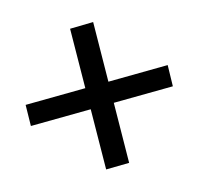

<svg xmlns="http://www.w3.org/2000/svg" viewBox="-100 -663 699 671"><g transform="rotate(30 250.0 -327.5)"><path d="M92.8 -115.7 453.1 -483.9 400.4 -539.1 40 -170.4ZM396.5 -115.7 454.6 -175.8 99.6 -539.1 41.5 -478.5Z"/></g></svg>

Font: Roboto Flex
Style: Regular
Weight: 400
Designer: Berlow after Robertson
Foundry: Google
Version: Version 3.200;gftools[0.9.32]